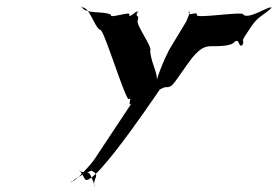

<svg xmlns="http://www.w3.org/2000/svg" viewBox="-20 -550 1009 698"><path d="M756 -382C772 -382 823 -382 833 -398C851 -413 847 -375 860 -386C870 -402 852 -371 862 -387C870 -408 855 -394 870 -418C880 -434 879 -431 889 -447C917 -491 934 -491 966 -520C976 -536 955 -507 965 -523C953 -526 887 -480 865 -496C875 -512 686 -480 696 -496C697 -512 660 -486 667 -508C677 -524 655 -490 665 -506C679 -517 653 -466 659 -475C659 -475 584 -351 594 -367C581 -343 540 -250 547 -232C561 -282 531 -309 526 -364C536 -380 471 -461 481 -477C488 -500 468 -485 481 -506C491 -522 468 -491 478 -507C485 -519 447 -480 450 -496C460 -512 374 -480 384 -496C358 -512 289 -496 277 -526C287 -542 265 -508 275 -524C307 -526 320 -456 344 -441C354 -457 439 -174 449 -190C461 -200 442 -158 458 -174L324 28C314 44 253 113 239 110C249 94 229 128 239 112C274 82 324 67 319 67C279 67 345 68 326 100C315 132 329 138 319 110C305 78 308 76 283 76C256 72 264 52 288 100C314 151 601 -285 574 -244C551 -210 558 -228 581 -233C606 -233 604 -235 658 -312C709 -386 732 -382 756 -382Z"/></svg>

Font: Hussar Przerywany
Style: Obl
Weight: 400
Foundry: Cannot Into Space Fonts
Version: Version 0.982